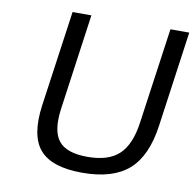

<svg xmlns="http://www.w3.org/2000/svg" viewBox="-80 -781 893 883"><g transform="rotate(10 366.5 -340.0)"><path d="M125.5 -253.9 188.5 -700.2H276.4L213.9 -253.9Q199.2 -148.9 236.1 -102.5Q272.9 -56.2 371.1 -56.2Q468.8 -56.2 518.3 -102.5Q567.9 -148.9 582.5 -253.9L645.5 -700.2H733.4L670.9 -253.9Q650.9 -110.4 576.9 -45.2Q502.9 20 360.4 20Q217.3 20 161.4 -44.9Q105.5 -109.9 125.5 -253.9Z"/></g></svg>

Font: Fivo Sans
Style: Italic
Weight: 400
Designer: Alexander Slobzheninov
Foundry: Alexander Slobzheninov
Version: 1.0